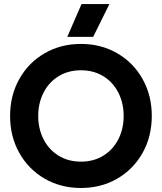

<svg xmlns="http://www.w3.org/2000/svg" viewBox="-20 -931 811 962"><path d="M740.5 -350Q740.5 -247 694.3 -164.8Q648.2 -82.6 567.3 -35.8Q486.4 10.9 385.6 10.9Q284.7 10.9 203.8 -35.8Q122.9 -82.6 76.8 -164.8Q30.6 -247 30.6 -350Q30.6 -453 76.8 -535.2Q122.9 -617.4 203.8 -664.2Q284.7 -710.9 385.6 -710.9Q486.4 -710.9 567.3 -664.2Q648.2 -617.4 694.3 -535.2Q740.5 -453 740.5 -350ZM385.6 -121.1Q449.5 -121.1 498.1 -151.3Q546.7 -181.5 573.1 -233.6Q599.6 -285.8 599.6 -350Q599.6 -414.2 573.1 -466.5Q546.7 -518.8 498.1 -548.8Q449.5 -578.9 385.6 -578.9Q321.6 -578.9 273.1 -548.8Q224.5 -518.8 198 -466.5Q171.5 -414.2 171.5 -350Q171.5 -285.8 198 -233.6Q224.5 -181.5 273.1 -151.3Q321.6 -121.1 385.6 -121.1ZM317.1 -746.3 388.5 -910.6H528.2L446.8 -746.3Z"/></svg>

Font: TASA Explorer VF
Style: Regular
Weight: 400
Designer: Weizhong Zhang
Foundry: Local Remote
Version: Version 1.000;Glyphs 3.2 (3192)